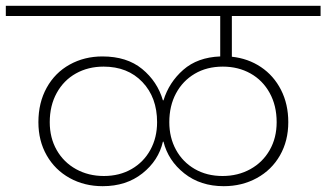

<svg xmlns="http://www.w3.org/2000/svg" viewBox="-52 -760 1122 660"><path d="M745 -705V-565Q801 -559 845 -529.5Q889 -500 914 -451Q939 -402 939 -340Q939 -276 910.5 -226Q882 -176 831 -148Q780 -120 717 -120Q637 -120 581.5 -164Q526 -208 510 -273H508Q493 -208 437.5 -164Q382 -120 301 -120Q238 -120 187.5 -148Q137 -176 108.5 -226Q80 -276 80 -340Q80 -407 108.5 -458.5Q137 -510 187.5 -538Q238 -566 300 -566Q384 -566 436.5 -523Q489 -480 508 -415H510Q529 -477 578 -520Q627 -563 705 -566V-705H-32V-740H1050V-705ZM305 -155Q359 -155 400.5 -179Q442 -203 465 -245Q488 -287 488 -340Q488 -425 437.5 -478Q387 -531 304 -531Q251 -531 209 -507.5Q167 -484 143 -440.5Q119 -397 119 -340Q119 -286 143 -244Q167 -202 209.5 -178.5Q252 -155 305 -155ZM899 -340Q899 -397 875 -440.5Q851 -484 809 -507.5Q767 -531 714 -531Q659 -531 617.5 -506.5Q576 -482 553 -439Q530 -396 530 -340Q530 -287 553 -245Q576 -203 617.5 -179Q659 -155 713 -155Q766 -155 808.5 -178.5Q851 -202 875 -244Q899 -286 899 -340Z"/></svg>

Font: Fz Poppins ExtLt
Style: Regular
Weight: 200
Designer: Ninad Kale (Devanagari), Jonny Pinhorn (Latin)
Foundry: Indian Type Foundry
Version: Vit hóa bi Vntype.Com & FontZin.Com